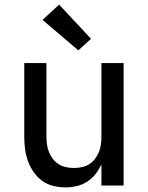

<svg xmlns="http://www.w3.org/2000/svg" viewBox="-20 -803 640 831"><path d="M263 8Q236 8 210 1.5Q184 -5 162.5 -20.5Q141 -36 125.5 -58.5Q110 -81 101 -106Q92 -131 88.5 -157Q85 -183 85 -210V-530H181V-210Q181 -193 183.5 -176Q186 -159 192.5 -143.5Q199 -128 209.5 -114.5Q220 -101 234.5 -92Q249 -83 266 -79.5Q283 -76 300 -76Q317 -76 334 -79.5Q351 -83 365.5 -92Q380 -101 390.5 -114.5Q401 -128 407.5 -143.5Q414 -159 416.5 -176Q419 -193 419 -210V-530H515V0H419V-92Q409 -70 393.5 -50Q378 -30 357 -16.5Q336 -3 311.5 2.5Q287 8 263 8ZM319 -585 164 -717 236 -783 374 -635Z"/></svg>

Font: Iosevka Curly Medium Extended
Style: Regular
Weight: 500
Width: 7
Monospace: yes
Designer: Belleve Invis
Foundry: Belleve Invis
Version: Version 11.1.0; ttfautohint (v1.8.3)